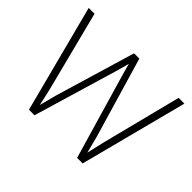

<svg xmlns="http://www.w3.org/2000/svg" viewBox="-148 -953 1195 1195"><g transform="rotate(45 449.5 -355.5)"><path d="M429.2 -710.9H471.2L432.6 -568.4L263.7 0H224.1L270.5 -178.7ZM216.3 -182.1 257.3 0H214.8L29.8 -710.9H81.1ZM821.3 -710.9H872.1L687.5 0H645L687 -182.1ZM632.3 -178.7 678.2 0H638.7L472.7 -568.4L433.6 -710.9H475.6Z"/></g></svg>

Font: Heebo ExtraLight
Style: Regular
Weight: 250
Designer: Oded Ezer
Foundry: Ezer Type House
Version: Version 3.100